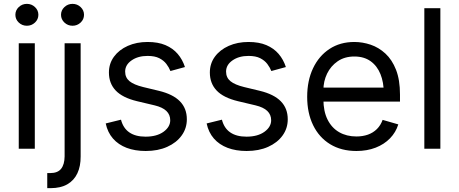

<svg xmlns="http://www.w3.org/2000/svg" viewBox="-20 -770 2377 994"><path d="M77.1 0V-545.9H160.2V0ZM119.1 -636.7Q94.7 -636.7 77.1 -653.3Q59.6 -669.9 59.6 -693.4Q59.6 -716.8 77.1 -733.4Q94.7 -750 119.1 -750Q143.6 -750 161.1 -733.4Q178.7 -716.8 178.7 -693.4Q178.7 -669.9 161.1 -653.3Q143.6 -636.7 119.1 -636.7Z M314.5 -545.9H397.5V40Q397.9 90.3 380.6 127.2Q363.3 164.1 328.6 184.1Q293.9 204.1 241.2 204.1H224.6V126H240.2Q278.8 126 296.4 103.8Q314 81.5 314.5 40ZM355.5 -636.7Q331.1 -636.7 313.5 -653.3Q295.9 -669.9 295.9 -693.4Q295.9 -716.8 313.5 -733.4Q331.1 -750 355.5 -750Q379.9 -750 397.5 -733.4Q415 -716.8 415 -693.4Q415 -669.9 397.5 -653.3Q379.9 -636.7 355.5 -636.7Z M937.5 -422.9 862.3 -402.3Q855 -420.9 841.3 -439Q827.6 -457 804.4 -468.8Q781.2 -480.5 744.1 -480.5Q694.3 -480.5 661.1 -457.3Q627.9 -434.1 627.9 -399.4Q627.9 -368.2 650.6 -349.6Q673.3 -331.1 721.7 -319.3L802.7 -299.8Q875.5 -282.2 911.4 -245.6Q947.3 -209 947.3 -152.3Q947.3 -105.5 920.4 -68.4Q893.6 -31.2 845.7 -9.8Q797.9 11.7 734.4 11.7Q678.7 11.7 635.7 -4.6Q592.8 -21 564.9 -52.7Q537.1 -84.5 527.3 -130.9L606.4 -150.4Q617.7 -106.4 649.7 -84.5Q681.6 -62.5 733.4 -62.5Q791.5 -62.5 826.4 -87.6Q861.3 -112.8 861.3 -147.5Q861.3 -176.3 841.3 -195.6Q821.3 -214.8 780.3 -224.6L689.5 -246.1Q614.3 -264.2 579.1 -301.3Q543.9 -338.4 543.9 -394.5Q543.9 -440.9 570.1 -476.6Q596.2 -512.2 641.6 -532.5Q687 -552.7 744.1 -552.7Q798.3 -552.7 836.7 -536.4Q875 -520 899.9 -491Q924.8 -461.9 937.5 -422.9Z M1460 -422.9 1384.8 -402.3Q1377.4 -420.9 1363.8 -439Q1350.1 -457 1326.9 -468.8Q1303.7 -480.5 1266.6 -480.5Q1216.8 -480.5 1183.6 -457.3Q1150.4 -434.1 1150.4 -399.4Q1150.4 -368.2 1173.1 -349.6Q1195.8 -331.1 1244.1 -319.3L1325.2 -299.8Q1397.9 -282.2 1433.8 -245.6Q1469.7 -209 1469.7 -152.3Q1469.7 -105.5 1442.9 -68.4Q1416 -31.2 1368.2 -9.8Q1320.3 11.7 1256.8 11.7Q1201.2 11.7 1158.2 -4.6Q1115.2 -21 1087.4 -52.7Q1059.6 -84.5 1049.8 -130.9L1128.9 -150.4Q1140.1 -106.4 1172.1 -84.5Q1204.1 -62.5 1255.9 -62.5Q1314 -62.5 1348.9 -87.6Q1383.8 -112.8 1383.8 -147.5Q1383.8 -176.3 1363.8 -195.6Q1343.8 -214.8 1302.7 -224.6L1211.9 -246.1Q1136.7 -264.2 1101.6 -301.3Q1066.4 -338.4 1066.4 -394.5Q1066.4 -440.9 1092.5 -476.6Q1118.7 -512.2 1164.1 -532.5Q1209.5 -552.7 1266.6 -552.7Q1320.8 -552.7 1359.1 -536.4Q1397.5 -520 1422.4 -491Q1447.3 -461.9 1460 -422.9Z M1825.2 11.7Q1746.6 11.7 1689.2 -23.4Q1631.8 -58.6 1601.1 -121.8Q1570.3 -185.1 1570.3 -268.6Q1570.3 -352.5 1600.6 -416.5Q1630.9 -480.5 1685.8 -516.6Q1740.7 -552.7 1814.5 -552.7Q1856.9 -552.7 1898.9 -538.6Q1940.9 -524.4 1975.3 -492.7Q2009.8 -460.9 2030.3 -408.7Q2050.8 -356.4 2050.8 -280.3V-244.1H1629.9V-316.4H2005.4L1966.8 -289.1Q1966.8 -343.8 1949.7 -386.2Q1932.6 -428.7 1898.7 -453.1Q1864.7 -477.5 1814.5 -477.5Q1764.2 -477.5 1728.3 -452.9Q1692.4 -428.2 1673.3 -388.7Q1654.3 -349.1 1654.3 -303.7V-255.9Q1654.3 -193.8 1675.8 -150.9Q1697.3 -107.9 1735.8 -85.7Q1774.4 -63.5 1825.2 -63.5Q1857.9 -63.5 1884.8 -73Q1911.6 -82.5 1931.2 -101.8Q1950.7 -121.1 1960.9 -149.4L2042 -126Q2029.3 -85 1999.3 -54Q1969.2 -22.9 1924.8 -5.6Q1880.4 11.7 1825.2 11.7Z M2259.8 -727.5V0H2176.8V-727.5Z"/></svg>

Font: Inter V
Style: 
Weight: 400
Designer: Rasmus Andersson
Foundry: rsms
Version: Version 4.000;git-a3f224843